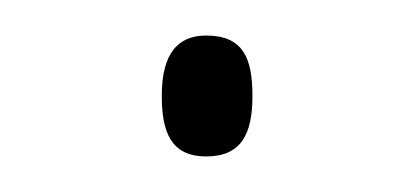

<svg xmlns="http://www.w3.org/2000/svg" viewBox="-20 -382 232 108"><path d="M71 -328C71 -308 76 -294 96 -294C116 -294 122 -307 122 -328C122 -349 117 -362 96 -362C76 -362 71 -346 71 -328Z"/></svg>

Font: Noto Sans Armenian Condensed Thin
Style: Regular
Weight: 100
Width: 3
Designer: Monotype Design Team
Foundry: Monotype Imaging Inc.
Version: Version 2.008